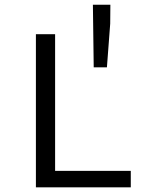

<svg xmlns="http://www.w3.org/2000/svg" viewBox="-20 -803 640 823"><path d="M133.9 0V-656.3H216.2V-70.7H540.6V0ZM381.7 -514.3 378.2 -782.7H453.1L452.4 -701.5L438.3 -514.3Z"/></svg>

Font: Source Code Pro ExtraLight
Style: Regular
Weight: 200
Monospace: yes
Designer: Paul D. Hunt, Teo Tuominen
Foundry: Adobe
Version: Version 1.026;hotconv 1.1.0;makeotfexe 2.6.0